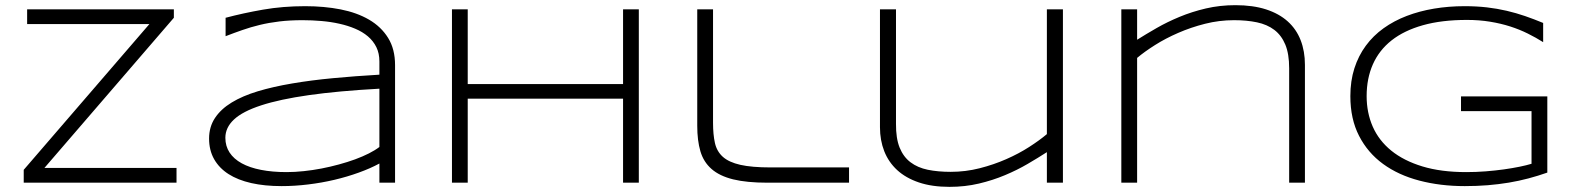

<svg xmlns="http://www.w3.org/2000/svg" viewBox="-20 -707 6090 743"><path d="M71.8 0V-49.8L558.1 -613.8H85V-670.9H652.8V-638.2L151.9 -57.1H663.1V0Z M1448.2 0V-74.2Q1413.1 -55.2 1368.4 -39.1Q1323.7 -22.9 1274.2 -11.2Q1224.6 0.5 1172.4 6.8Q1120.1 13.2 1069.8 13.2Q1004.4 13.2 952.4 1.5Q900.4 -10.3 864.3 -33.4Q828.1 -56.6 808.6 -91.1Q789.1 -125.5 789.1 -170.9Q789.1 -215.8 811.8 -250.2Q834.5 -284.7 876.5 -310.3Q918.5 -335.9 977.8 -353.8Q1037.1 -371.6 1110.4 -384Q1183.6 -396.5 1268.8 -404.5Q1354 -412.6 1448.2 -418V-469.2Q1448.2 -500.5 1436.5 -524.4Q1424.8 -548.3 1403.8 -566.2Q1382.8 -584 1354.5 -595.9Q1326.2 -607.9 1293.2 -615.2Q1260.3 -622.6 1223.9 -625.7Q1187.5 -628.9 1150.9 -628.9Q1101.6 -628.9 1061 -624Q1020.5 -619.1 985.4 -610.6Q950.2 -602.1 918 -590.8Q885.7 -579.6 853 -566.9V-638.2Q920.9 -656.2 997.8 -669.7Q1074.7 -683.1 1161.1 -683.1Q1234.4 -683.1 1297.9 -670.7Q1361.3 -658.2 1408.2 -630.9Q1455.1 -603.5 1481.9 -560.3Q1508.8 -517.1 1508.8 -455.1V0ZM1448.2 -363.8Q1288.6 -355 1175.5 -338.9Q1062.5 -322.8 990.7 -299.3Q918.9 -275.9 885.5 -244.6Q852.1 -213.4 852.1 -173.8Q852.1 -141.6 868.4 -116.7Q884.8 -91.8 915.5 -75Q946.3 -58.1 990.2 -49.6Q1034.2 -41 1088.9 -41Q1121.1 -41 1155.5 -44.7Q1189.9 -48.3 1224.1 -54.9Q1258.3 -61.5 1291.5 -70.6Q1324.7 -79.6 1354 -90.3Q1383.3 -101.1 1407.5 -113.3Q1431.6 -125.5 1448.2 -138.2Z M2391.1 0V-325.2H1790V0H1729V-670.9H1790V-381.8H2391.1V-670.9H2452.1V0Z M2739.3 -231.9Q2739.3 -186.5 2746.6 -153.8Q2753.9 -121.1 2777.3 -100.1Q2800.8 -79.1 2845 -69.1Q2889.2 -59.1 2962.4 -59.1H3265.6V0H2950.2Q2869.6 0 2817.1 -12.9Q2764.6 -25.9 2733.6 -53Q2702.6 -80.1 2690.4 -121.6Q2678.2 -163.1 2678.2 -220.2V-670.9H2739.3Z M3447.3 -670.9V-228Q3446.8 -171.9 3461.4 -135.7Q3476.1 -99.6 3503.7 -78.9Q3531.2 -58.1 3570.6 -50Q3609.9 -42 3659.2 -42Q3716.3 -42 3771 -55.9Q3825.7 -69.8 3874 -91.1Q3922.4 -112.3 3962.6 -138.2Q4002.9 -164.1 4031.2 -188V-670.9H4093.3V0H4031.2V-118.2Q3997.1 -96.2 3956.5 -72.5Q3916 -48.8 3868.9 -29.1Q3821.8 -9.3 3768.1 3.4Q3714.4 16.1 3654.3 16.1Q3586.4 16.1 3535.9 -1Q3485.4 -18.1 3451.9 -48.8Q3418.5 -79.6 3401.9 -121.8Q3385.3 -164.1 3385.3 -214.8V-670.9Z M4968.8 0V-442.9Q4968.8 -498.5 4953.9 -534.4Q4939 -570.3 4911.4 -591.3Q4883.8 -612.3 4844.2 -620.6Q4804.7 -628.9 4755.4 -628.9Q4698.2 -628.9 4643.3 -615Q4588.4 -601.1 4539.6 -579.8Q4490.7 -558.6 4449.7 -532.7Q4408.7 -506.8 4380.4 -482.9V0H4319.3V-670.9H4380.4V-553.2Q4414.6 -574.7 4455.8 -598.4Q4497.1 -622.1 4544.7 -641.8Q4592.3 -661.6 4646.5 -674.3Q4700.7 -687 4760.7 -687Q4828.6 -687 4879.2 -670.7Q4929.7 -654.3 4963.1 -624.3Q4996.6 -594.2 5013.2 -551.5Q5029.8 -508.8 5029.8 -456.1V0Z M5647.5 -683.1Q5693.8 -683.1 5733.9 -678.5Q5773.9 -673.8 5810.5 -665.3Q5847.2 -656.7 5881.8 -644.8Q5916.5 -632.8 5951.7 -618.2V-543.9Q5923.8 -561.5 5892.3 -577.1Q5860.8 -592.8 5824.5 -604.5Q5788.1 -616.2 5746.3 -623Q5704.6 -629.9 5656.7 -629.9Q5559.1 -629.9 5486.3 -609.4Q5413.6 -588.9 5365.2 -550.8Q5316.9 -512.7 5292.7 -458Q5268.6 -403.3 5268.6 -335Q5268.6 -271 5292.2 -217Q5315.9 -163.1 5364 -124Q5412.1 -85 5484.4 -63Q5556.6 -41 5653.8 -41Q5691.9 -41 5729.2 -43.9Q5766.6 -46.9 5799.8 -51.5Q5833 -56.2 5860.4 -61.8Q5887.7 -67.4 5906.7 -73.2V-276.9H5633.8V-334H5967.8V-39.1Q5931.6 -26.4 5894.8 -16.6Q5857.9 -6.8 5818.6 -0.2Q5779.3 6.3 5737.1 9.8Q5694.8 13.2 5648.4 13.2Q5553.7 13.2 5472.7 -8.1Q5391.6 -29.3 5332.3 -72.5Q5272.9 -115.7 5239.3 -181.2Q5205.6 -246.6 5205.6 -335Q5205.6 -394 5221.2 -442.6Q5236.8 -491.2 5265.4 -530Q5293.9 -568.8 5334.2 -597.7Q5374.5 -626.5 5423.6 -645.3Q5472.7 -664.1 5529.3 -673.6Q5585.9 -683.1 5647.5 -683.1Z"/></svg>

Font: Syncopate
Style: Regular
Weight: 400
Width: 7
Version: Version 001.001